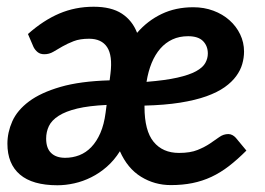

<svg xmlns="http://www.w3.org/2000/svg" viewBox="-20 -542 788 570"><path d="M296.5 -230.5Q244 -228 209.5 -219.8Q175 -211.5 154.2 -198.2Q133.5 -185 125.2 -167.8Q117 -150.5 117 -130.5Q117 -102 131.8 -87.8Q146.5 -73.5 173.5 -73.5Q195.5 -73.5 215.5 -81.2Q235.5 -89 251.2 -105.5Q267 -122 278 -147.2Q289 -172.5 293.5 -207.5ZM538.5 -434.5Q512.5 -434.5 492 -425Q471.5 -415.5 456 -397.8Q440.5 -380 430.2 -355Q420 -330 415 -299Q471 -303.5 506.5 -311.5Q542 -319.5 562 -330.5Q582 -341.5 589.5 -355Q597 -368.5 597 -383Q597 -405.5 582.8 -420Q568.5 -434.5 538.5 -434.5ZM711.5 -95Q685 -68.5 659.8 -49Q634.5 -29.5 607.8 -17Q581 -4.5 551.5 1.5Q522 7.5 487 7.5Q439 7.5 398.8 -17.2Q358.5 -42 336 -93Q319 -66 297.2 -47Q275.5 -28 251 -15.8Q226.5 -3.5 200.8 2.2Q175 8 150.5 8Q76.5 8 39.2 -23.8Q2 -55.5 2 -115.5Q2 -149 16.5 -181.8Q31 -214.5 66 -240.8Q101 -267 159.5 -284Q218 -301 305.5 -303.5L308 -324Q314.5 -377 298 -402Q281.5 -427 244.5 -427Q217.5 -427 198.8 -419.8Q180 -412.5 165.2 -404Q150.5 -395.5 138.2 -388.2Q126 -381 111.5 -381Q99.5 -381 91.8 -387.2Q84 -393.5 79.5 -402.5L63 -441Q108.5 -481.5 156 -501.8Q203.5 -522 258 -522Q310.5 -522 341.8 -501.5Q373 -481 387 -444.5Q418 -480.5 459.8 -500.5Q501.5 -520.5 554 -520.5Q586 -520.5 613.5 -510.2Q641 -500 661.2 -482Q681.5 -464 693 -440Q704.5 -416 704.5 -389Q704.5 -370.5 699.2 -352Q694 -333.5 681.2 -316Q668.5 -298.5 647 -283.2Q625.5 -268 592.8 -256.2Q560 -244.5 514.5 -237.2Q469 -230 409 -228.5V-224.5Q409 -154 436 -121Q463 -88 511.5 -88Q545 -88 566.5 -96.8Q588 -105.5 603.5 -116Q619 -126.5 631.2 -135.2Q643.5 -144 658 -144Q664 -144 669.8 -141Q675.5 -138 680 -133Z"/></svg>

Font: Lato 2
Style: Bold Italic
Weight: 700
Italic angle: -7°
Designer: Lukasz Dziedzic with Adam Twardoch and Botio Nikoltchev
Foundry: tyPoland Lukasz Dziedzic
Version: Version 2.015; 2015-08-06; http://www.latofonts.com/